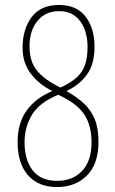

<svg xmlns="http://www.w3.org/2000/svg" viewBox="-20 -744 465 774"><path d="M210 10Q134 10 92.5 -38Q51 -86 51 -171Q51 -248 87.5 -298.5Q124 -349 191 -377Q138 -403 104.5 -446.5Q71 -490 71 -552Q71 -626 107.5 -675Q144 -724 218 -724Q289 -724 325 -677Q361 -630 361 -556Q361 -486 331 -444Q301 -402 248 -377Q290 -353 318.5 -326.5Q347 -300 362 -263.5Q377 -227 377 -172Q377 -83 330.5 -36.5Q284 10 210 10ZM224 -391Q267 -411 290.5 -433Q314 -455 323.5 -484.5Q333 -514 333 -556Q333 -592 321.5 -624.5Q310 -657 284.5 -678Q259 -699 218 -699Q163 -699 131 -659.5Q99 -620 99 -558Q99 -494 131 -457Q163 -420 224 -391ZM210 -15Q273 -15 311 -55Q349 -95 349 -170Q349 -237 320.5 -281.5Q292 -326 215 -362Q139 -331 109 -281.5Q79 -232 79 -170Q79 -100 111.5 -57.5Q144 -15 210 -15Z"/></svg>

Font: Noto Serif Tamil ExtraCondensed Thin
Style: Regular
Weight: 100
Width: 2
Designer: Indian Type Foundry, Tom Grace, and the Monotype Design Team
Foundry: Monotype Imaging Inc.
Version: Version 2.004; ttfautohint (v1.8.4.7-5d5b)